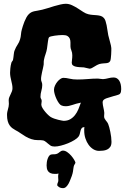

<svg xmlns="http://www.w3.org/2000/svg" viewBox="-20 -728 660 1014"><path d="M613.8 -232.9Q611.3 -230 605.2 -227.8Q599.1 -225.6 592 -223.6Q585 -221.7 578.4 -220Q571.8 -218.3 567.9 -216.8Q557.1 -213.4 548.6 -210.9Q540 -208.5 534.2 -205.3Q528.3 -202.1 525.1 -198Q522 -193.8 522 -187Q522 -180.7 523.4 -173.1Q524.9 -165.5 526.4 -158.2Q527.8 -150.9 529.3 -144Q530.8 -137.2 530.8 -131.8Q530.8 -126.5 530.3 -122.1Q529.8 -117.7 529.8 -113.8Q529.8 -106.9 532.2 -102.3Q534.7 -97.7 538.1 -93Q541.5 -88.4 545.4 -83.5Q549.3 -78.6 551.8 -71.8Q554.2 -66.4 557.1 -55.4Q560.1 -44.4 562.7 -31.2Q565.4 -18.1 567.1 -4.4Q568.8 9.3 568.8 21Q568.8 38.1 562.3 47.6Q555.7 57.1 545.7 61.8Q535.6 66.4 524.2 67.6Q512.7 68.8 502.9 68.8Q487.3 68.8 473.1 60.3Q459 51.8 448.2 37.1Q437.5 22.5 431.2 3.2Q424.8 -16.1 424.8 -38.1Q424.8 -42 424.8 -46.9Q424.8 -51.8 425.8 -57.1Q415.5 -56.2 411.4 -50.8Q407.2 -45.4 405.3 -37.8Q403.3 -30.3 401.6 -22Q399.9 -13.7 395 -6.8Q388.7 2 373.3 11.5Q357.9 21 339.4 28.6Q320.8 36.1 301.8 41Q282.7 45.9 269 45.9Q254.4 45.9 246.3 40.5Q238.3 35.2 231.7 29.1Q225.1 22.9 217 17.6Q209 12.2 194.8 12.2H182.1Q161.6 12.2 145.8 6.8Q129.9 1.5 116 -6.6Q102.1 -14.6 89.1 -23.9Q76.2 -33.2 61 -41Q52.7 -45.4 44.9 -51.3Q37.1 -57.1 30.8 -66.2Q24.4 -75.2 20.8 -88.4Q17.1 -101.6 17.1 -121.1Q17.1 -129.9 18.6 -137Q20 -144 22 -150.9Q23.9 -157.7 25.4 -164.6Q26.9 -171.4 26.9 -179.2Q26.9 -184.6 26.4 -189Q25.9 -193.4 25.9 -198.2Q25.9 -207 29.1 -214.6Q32.2 -222.2 35.9 -229.7Q39.6 -237.3 42.7 -245.1Q45.9 -252.9 45.9 -262.2Q45.9 -272.5 43.9 -282Q42 -291.5 39.6 -301.5Q37.1 -311.5 35.2 -322Q33.2 -332.5 33.2 -344.2Q33.2 -353 34.7 -367.7Q36.1 -382.3 40 -396Q41 -400.4 44.4 -404.3Q47.9 -408.2 48.8 -412.1Q50.3 -419.4 51 -426Q51.8 -432.6 52.5 -439Q53.2 -445.3 54.2 -451.4Q55.2 -457.5 58.1 -463.9Q64 -479 73 -492.4Q82 -505.9 85.9 -520Q89.8 -532.7 90.8 -546.4Q91.8 -560.1 95.2 -571.8Q97.2 -579.1 100.6 -590.1Q104 -601.1 108.6 -612.8Q113.3 -624.5 119.1 -635.3Q125 -646 131.8 -652.8Q138.7 -659.7 145.5 -663.1Q152.3 -666.5 160.6 -668.5Q168.9 -670.4 179.2 -671.9Q189.5 -673.3 203.1 -676.8Q215.8 -679.7 232.4 -685.1Q249 -690.4 266.1 -695.6Q283.2 -700.7 299.3 -704.3Q315.4 -708 327.1 -708Q344.2 -708 360.4 -700.4Q376.5 -692.9 391.4 -683.3Q406.2 -673.8 419.9 -664.8Q433.6 -655.8 446.8 -652.8Q459 -649.9 470.5 -649.2Q481.9 -648.4 492.4 -647.5Q502.9 -646.5 512 -643.8Q521 -641.1 527.8 -633.8Q533.7 -627.9 537.1 -617.7Q540.5 -607.4 543 -595Q545.4 -582.5 547.4 -568.6Q549.3 -554.7 551.8 -542Q556.6 -521 561.8 -503.7Q566.9 -486.3 567.9 -474.1Q567.9 -470.7 567.9 -461.2Q567.9 -451.7 567.1 -440.7Q566.4 -429.7 565.2 -419.9Q564 -410.2 562 -405.8Q558.1 -399.4 553 -397.2Q547.9 -395 540.8 -394.3Q533.7 -393.6 525.1 -393.1Q516.6 -392.6 505.9 -390.1Q497.1 -387.2 490.2 -383.3Q483.4 -379.4 477.3 -375.7Q471.2 -372.1 465.6 -368.9Q460 -365.7 453.1 -365.2Q450.2 -365.2 441.2 -367.9Q432.1 -370.6 422.9 -372.1Q411.1 -372.6 399.9 -373.3Q388.7 -374 379.4 -376.2Q370.1 -378.4 364.5 -383.3Q358.9 -388.2 358.9 -397Q358.9 -403.8 360.4 -413.6Q361.8 -423.3 361.8 -436Q361.8 -450.2 356.9 -461.7Q352.1 -473.1 352.1 -482.9Q352.1 -493.7 352.1 -504.4Q352.1 -515.1 348.6 -523.7Q345.2 -532.2 336.7 -537.6Q328.1 -543 311 -543Q301.8 -543 290.5 -542Q279.3 -541 269 -539.6Q258.8 -538.1 250.7 -536.1Q242.7 -534.2 240.2 -532.2Q234.9 -527.3 233.4 -510.5Q231.9 -493.7 228 -470.2Q225.6 -456.1 220.5 -441.9Q215.3 -427.7 212.9 -415Q210.4 -405.3 210.9 -396.2Q211.4 -387.2 209 -377.9Q208 -372.1 206.1 -364Q204.1 -356 202.1 -346.7Q200.2 -337.4 198.5 -327.9Q196.8 -318.4 196.8 -310.1Q196.8 -301.8 200 -295.2Q203.1 -288.6 203.1 -278.8Q203.1 -264.6 198.5 -248.5Q193.8 -232.4 193.8 -216.8Q193.8 -210 197 -205.8Q200.2 -201.7 200.2 -193.8Q200.2 -189.5 199.2 -185.1Q198.2 -180.7 198.2 -175.8Q198.2 -167.5 204.8 -156.7Q211.4 -146 220 -136Q228.5 -126 237.1 -118.4Q245.6 -110.8 250 -108.9Q256.8 -105 267.3 -101.3Q277.8 -97.7 288.1 -95.2Q298.3 -92.8 306.4 -91.3Q314.5 -89.8 315.9 -89.8Q336.4 -89.8 351.1 -98.4Q365.7 -106.9 376.2 -120.4Q386.7 -133.8 394 -151.1Q401.4 -168.5 407.2 -186Q381.3 -180.7 362.3 -173.8Q343.3 -167 326.2 -167Q314.5 -167 305.2 -170.9Q298.8 -172.9 291.7 -182.4Q284.7 -191.9 278.8 -204.3Q272.9 -216.8 269 -230.2Q265.1 -243.7 265.1 -253.9Q265.1 -264.6 270.3 -275.9Q275.4 -287.1 283 -296.4Q290.5 -305.7 299.1 -311.3Q307.6 -316.9 314 -316.9Q329.1 -316.9 347.2 -312.5Q365.2 -308.1 388.2 -308.1Q415 -308.1 443.1 -310.5Q471.2 -313 497.1 -313Q503.9 -313 510.3 -311.5Q516.6 -310.1 523.9 -310.1Q538.1 -311 552.2 -314.9Q566.4 -318.8 580.1 -318.8Q598.6 -318.8 609.4 -302.5Q620.1 -286.1 620.1 -256.8Q620.1 -249.5 618.7 -243.2Q617.2 -236.8 613.8 -232.9ZM378.4 130.4Q378.4 133.8 374.5 139.4Q370.6 145 369.1 152.3Q367.7 160.6 366.9 166.3Q366.2 171.9 365.5 177Q364.7 182.1 363.3 187.5Q361.8 192.9 359.4 200.7Q356 209 351.8 220.2Q347.7 231.4 342.3 241.5Q336.9 251.5 329.6 258.5Q322.3 265.6 313 265.6Q299.8 265.6 291 259.5Q282.2 253.4 282.2 249.5Q282.2 242.7 285.2 236.8Q288.1 231 288.1 223.6Q288.1 219.2 287.6 214.6Q287.1 210 287.1 205.6Q287.1 201.7 287.4 197.3Q287.6 192.9 289.1 188.5Q283.7 189.9 279.3 190.2Q274.9 190.4 270 190.4Q255.4 190.4 246.6 186.3Q237.8 182.1 233.4 175.5Q229 168.9 227.5 160.9Q226.1 152.8 226.1 145.5Q226.1 137.2 227.3 128.4Q228.5 119.6 231.2 111.8Q233.9 104 237.5 98.1Q241.2 92.3 246.1 89.4Q249 87.9 253.2 87.4Q257.3 86.9 261.5 86.9Q265.6 86.9 269.8 86.7Q273.9 86.4 277.3 85.4Q283.7 83.5 288.1 80.3Q292.5 77.1 296.1 74.2Q299.8 71.3 303.7 69.3Q307.6 67.4 313 67.4Q323.7 67.4 335.2 75.4Q346.7 83.5 356 94.2Q365.2 105 371.3 115.2Q377.4 125.5 378.4 130.4Z"/></svg>

Font: Freckle Face
Style: Regular
Weight: 400
Designer: Astigmatic (AOETI)
Foundry: Astigmatic (AOETI)
Version: Version 1.000